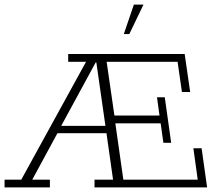

<svg xmlns="http://www.w3.org/2000/svg" viewBox="-29 -819 962 839"><path d="M-9 0V-34H64L347 -549H269V-583H778L802 -417H766L747 -549H437L471 -314H668L657 -394H691L719 -195H685L673 -280H475L510 -34H835L816 -171H852L876 0H384V-34H465L435 -246L451 -237H214L228 -248L112 -34H189V0ZM232 -257 226 -269H441L433 -260L392 -546H389ZM512 -670 556 -799H598L536 -670Z"/></svg>

Font: Rokkitt ExtraLight
Style: Regular
Weight: 250
Version: Version 3.103